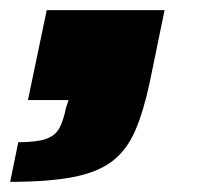

<svg xmlns="http://www.w3.org/2000/svg" viewBox="-33 -197 421 378"><path d="M-13 161 3 83Q39 83 57.5 76.5Q76 70 84 55Q92 40 97 15L102 0H22L59 -177H291L262 -36Q250 21 233.5 59.5Q217 98 188.5 120Q160 142 111.5 151.5Q63 161 -13 161Z"/></svg>

Font: Saira SemiExpanded Black
Style: Italic
Weight: 900
Width: 6
Italic angle: -12°
Designer: Hector Gatti with collaboration of the Omnibus-Type team
Foundry: Omnibus-Type
Version: Version 1.101